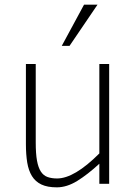

<svg xmlns="http://www.w3.org/2000/svg" viewBox="-20 -786 582 821"><path d="M404.8 0V-85.9Q354.5 -39.6 310.1 -12.2Q265.6 15.1 223.1 15.1Q182.6 15.1 157 2.9Q131.3 -9.3 116.7 -33Q102.1 -56.6 96.4 -91.1Q90.8 -125.5 90.8 -169.9V-512.2H132.8V-176.8Q132.8 -128.9 138.2 -99.1Q143.6 -69.3 154.8 -52.2Q166 -35.2 183.3 -29.1Q200.7 -22.9 224.1 -22.9Q297.9 -22.9 404.8 -129.9V-512.2H446.8V0ZM277.3 -589.8H244.1L339.4 -766.1H397Z"/></svg>

Font: Clear Sans Thin
Style: Regular
Weight: 250
Foundry: Intel Corporation
Version: Version 1.00